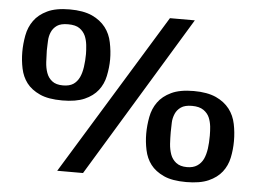

<svg xmlns="http://www.w3.org/2000/svg" viewBox="-50 -757 1112 822"><g transform="rotate(5 506.0 -346.5)"><path d="M754.9 -692.9 335 0H224.1L647.9 -692.9ZM217.8 -692.9Q275.9 -692.9 314 -675.8Q350.1 -659.2 372.1 -630.9Q393.1 -603.5 400.4 -567.4Q408.2 -529.8 408.2 -495.1Q408.2 -460.4 400.4 -422.9Q393.1 -387.7 372.1 -360.8Q351.1 -334 314.5 -317.9Q277.8 -301.8 219.2 -301.8Q158.7 -301.8 122.6 -318.4Q85.4 -335.4 65.4 -361.8Q45.4 -388.2 38.1 -423.3Q30.8 -458 30.8 -494.1Q30.8 -528.8 37.6 -565.4Q44.4 -601.6 64.5 -629.4Q84.5 -657.7 121.6 -675.3Q158.2 -692.9 217.8 -692.9ZM216.8 -366.2Q244.1 -366.2 260.7 -377Q276.9 -387.7 286.6 -407.7Q295.4 -426.3 299.3 -453.1Q303.2 -480.5 303.2 -508.8Q303.2 -524.4 300.8 -547.4Q298.3 -568.8 291 -585.9Q282.7 -604.5 265.6 -616.7Q248.5 -628.9 215.8 -628.9Q184.6 -628.9 168.5 -617.7Q151.9 -606 144.5 -588.4Q136.7 -570.3 136.2 -549.8Q136.2 -548.3 135.5 -532.5Q134.8 -516.6 134.8 -508.8Q134.8 -493.7 136.7 -459.5Q138.2 -434.1 145.5 -413.6Q152.8 -392.6 169.9 -379.4Q186.5 -366.2 216.8 -366.2ZM776.9 -391.1Q835 -391.1 873 -374Q909.2 -357.4 931.2 -329.1Q952.1 -301.8 959.5 -265.6Q966.8 -230.5 966.8 -192.9Q966.8 -156.2 959.5 -121.1Q952.1 -85.9 931.2 -59.1Q910.2 -32.2 873.5 -16.1Q836.9 0 777.8 0Q717.8 0 681.6 -16.6Q644.5 -33.7 624.5 -60.1Q604.5 -86.4 597.2 -121.6Q589.8 -156.2 589.8 -191.9Q589.8 -227.1 596.7 -263.7Q603.5 -299.8 623.5 -327.6Q643.6 -356 680.7 -373.5Q717.3 -391.1 776.9 -391.1ZM775.9 -64Q802.2 -64 819.3 -75.2Q836.4 -86.4 845.7 -105.5Q854.5 -124 858.4 -150.9Q861.8 -174.8 861.8 -207Q861.8 -227.5 859.9 -245.6Q857.4 -267.1 850.1 -284.2Q842.3 -302.2 824.7 -314.5Q806.6 -327.1 774.9 -327.1Q744.1 -327.1 727.5 -315.4Q710.9 -303.7 703.6 -286.6Q695.3 -267.1 694.8 -248Q693.8 -219.7 693.8 -207Q693.8 -183.6 695.3 -157.7Q696.8 -133.3 704.6 -111.3Q711.9 -91.3 729 -77.6Q746.6 -64 775.9 -64Z"/></g></svg>

Font: SimahzazaarabicW05-Bold
Style: Regular
Weight: 700
Designer: Ahmed zaza
Foundry: Ahmed zaza
Version: Version 1.001